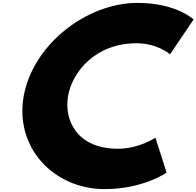

<svg xmlns="http://www.w3.org/2000/svg" viewBox="-20 -1281 1354 1323"><path d="M793 -256C509 -256 420 -454 449 -620C478 -785 637 -983 921 -983C1065 -983 1152 -907 1152 -907L1314 -1147C1314 -1147 1195 -1261 927 -1261C576 -1261 206 -973 143 -617C81 -263 351 22 701 22C969 22 1128 -92 1128 -92L1051 -332C1051 -332 937 -256 793 -256Z"/></svg>

Font: Hussar Dziwak
Style: Kur
Weight: 400
Version: Version 1.022